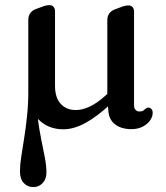

<svg xmlns="http://www.w3.org/2000/svg" viewBox="-20 -499 659 760"><path d="M92.2 -145.7H122.6Q122.6 -85.1 128.8 -36Q135.1 13.1 143.2 52.8Q151.3 92.6 157.6 124.8Q163.8 157 163.8 184Q163.8 210 148.6 225.8Q133.4 241.6 112 241.6Q88.9 241.6 73.9 225.3Q59 209 59 180Q59 154.8 64 121.9Q69 89 75.6 48.1Q82.2 7.3 87.2 -41.2Q92.2 -89.7 92.2 -145.7ZM419.6 -140.6 445 -112.2 417.8 -87.2Q363.5 -36.8 317.7 -12Q272 12.8 230.6 12.8Q170 12.8 131 -27.4Q92 -67.5 92 -132.8V-419.7Q92 -436.3 99.9 -447Q107.8 -457.8 120.1 -462.4L142.8 -470.8Q153.6 -475.1 161 -476.9Q168.3 -478.7 176.3 -478.7Q186.3 -478.7 192.1 -471.8Q197.8 -464.9 197.8 -454.7V-159.2Q197.8 -112.4 220.4 -87.9Q243 -63.4 280.2 -63.4Q305.7 -63.4 334.9 -77Q364 -90.5 396.6 -119.8ZM500.6 12.2Q458.8 12.2 434.3 -7.7Q409.8 -27.6 408.8 -63.8L404.8 -99.1V-418.5Q404.8 -435.1 412.7 -445.8Q420.6 -456.6 432.9 -461.2L455.6 -469.6Q466.4 -473.9 473.8 -475.7Q481.1 -477.5 489.1 -477.5Q499.1 -477.5 504.9 -470.6Q510.6 -463.7 510.6 -453.5V-81.6Q510.6 -70.8 516.4 -64.3Q522.1 -57.7 532.3 -57.7Q542.2 -57.7 547.6 -61.5Q552.9 -65.2 556.8 -69.1Q560.6 -73 566.3 -73Q574.4 -73 579.4 -67.5Q584.4 -62 584.4 -52.4Q584.4 -37 573.9 -22.1Q563.3 -7.2 544.5 2.5Q525.7 12.2 500.6 12.2Z"/></svg>

Font: Fraunces SuperSoft Wonky
Style: Regular
Weight: 900
Version: Version 1.000;[b76b70a41]